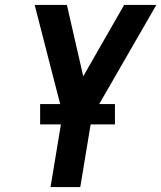

<svg xmlns="http://www.w3.org/2000/svg" viewBox="-20 -755 651 775"><path d="M184 0 233 -296 178 -509 120 -735H250L316 -447L481 -735H611L351 -284L304 0ZM142 -253V-335H444V-253Z"/></svg>

Font: Iosevka SS04 Extended
Style: Bold Italic
Weight: 700
Width: 7
Italic angle: -9°
Monospace: yes
Designer: Belleve Invis
Foundry: Belleve Invis
Version: Version 19.0.0; ttfautohint (v1.8.4)